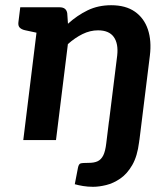

<svg xmlns="http://www.w3.org/2000/svg" viewBox="-20 -542 608 743"><path d="M70.1 0 133.3 -513.8H210.8Q236.5 -513.8 240.2 -490.8L243 -450.1Q278.7 -482.5 319.4 -502.2Q360 -521.8 410.2 -521.8Q466.2 -521.8 501.8 -497Q537.5 -472.1 552.3 -428.1Q567 -384 560 -327L519.5 0H392.9L433.5 -327Q438.7 -373.2 420.3 -398.9Q401.9 -424.6 359.3 -424.6Q328.8 -424.6 299.4 -410.2Q270 -395.7 242.7 -371.3L196.7 0ZM340.2 180.9Q319.8 180.9 301.6 177.9Q283.4 174.9 269.4 170.9L281.8 106.8Q284.7 92.6 291.9 90.4Q299.1 88.2 323.9 88.2Q344.9 88.2 358.2 81.8Q371.6 75.4 379.7 59.2Q387.7 42.9 391.2 12.6L401.7 -72.8H528.3L518.3 7.7Q511.6 62.3 491.9 96.5Q472.2 130.7 445.5 149Q418.8 167.3 391 174.1Q363.3 180.9 340.2 180.9ZM157.6 -513.8 132.5 -413.1 76.5 -425.1Q63 -428.2 56.3 -435.2Q49.6 -442.2 51.2 -455.7L58.4 -513.8Z"/></svg>

Font: Aleo
Style: Italic
Weight: 400
Italic angle: -7°
Designer: Alessio Laiso
Foundry: Alessio Laiso
Version: Version 2.001;gftools[0.9.29]